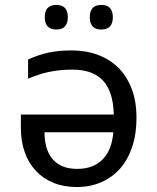

<svg xmlns="http://www.w3.org/2000/svg" viewBox="-20 -751 640 781"><path d="M272 -545.9Q330.1 -545.9 378.4 -527.8Q426.8 -509.8 461.7 -475.1Q496.6 -440.4 515.9 -389.2Q535.2 -337.9 535.2 -272Q535.2 -205.6 517.6 -153.3Q500 -101.1 468 -64.9Q436 -28.8 391.1 -9.5Q346.2 9.8 292 9.8Q239.3 9.8 197 -7.6Q154.8 -24.9 125.5 -56.4Q96.2 -87.9 80.6 -132.1Q64.9 -176.3 64.9 -230V-285.2H442.9Q440.4 -379.4 398.7 -423.6Q356.9 -467.8 274.9 -467.8Q247.6 -467.8 223.9 -465.3Q200.2 -462.9 178.5 -458.3Q156.7 -453.6 136.2 -446.8Q115.7 -439.9 94.2 -431.2V-508.8Q115.2 -518.6 135.5 -525.4Q155.8 -532.2 177 -536.9Q198.2 -541.5 221.7 -543.7Q245.1 -545.9 272 -545.9ZM293.9 -64Q358.9 -64 397 -102.1Q435.1 -140.1 440.9 -212.9H161.1Q161.1 -179.7 168.9 -152.1Q176.8 -124.5 192.9 -105Q209 -85.4 234.1 -74.7Q259.3 -64 293.9 -64ZM209 -731Q255.9 -731 255.9 -681.2Q255.9 -630.9 209 -630.9Q162.1 -630.9 162.1 -681.2Q162.1 -731 209 -731ZM392.1 -731Q439 -731 439 -681.2Q439 -630.9 392.1 -630.9Q345.2 -630.9 345.2 -681.2Q345.2 -731 392.1 -731Z"/></svg>

Font: Droid Sans Mono
Style: Regular
Weight: 400
Monospace: yes
Foundry: Ascender Corporation
Version: Version 1.00 build 112